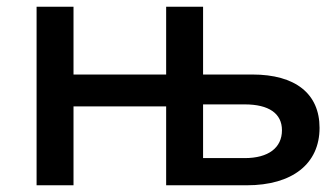

<svg xmlns="http://www.w3.org/2000/svg" viewBox="-20 -552 997 572"><path d="M585 -241H709C781 -241 820 -214 820 -164C820 -112 780 -81 709 -81H585ZM585 -532H475V-330H199V-532H89V0H199V-235H475V0H715C851 0 932 -64 932 -171C932 -273 860 -330 732 -330H585Z"/></svg>

Font: Montserrat-Alt1 SemBd
Style: Regular
Weight: 600
Designer: Differentunic
Foundry: Differentunic
Version: Version 7.222